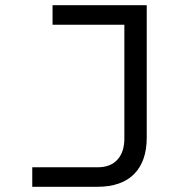

<svg xmlns="http://www.w3.org/2000/svg" viewBox="-20 -718 690 738"><path d="M104 0V-75H355Q405 -75 431.5 -104.5Q458 -134 458 -185V-698H544V-188Q544 -144 532 -109Q520 -74 496 -49.5Q472 -25 436.5 -12.5Q401 0 354 0ZM182 -698H539V-623H182Z"/></svg>

Font: Azeret Mono Thin Light
Style: Regular
Weight: 300
Version: Version 1.002